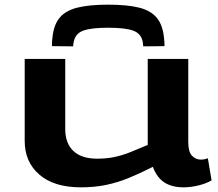

<svg xmlns="http://www.w3.org/2000/svg" viewBox="-20 -794 935 824"><path d="M328 10Q212 10 149 -44.5Q86 -99 86 -189V-541H260V-240Q260 -179 295 -146Q330 -113 397 -113Q437 -113 470.5 -120Q504 -127 538 -140.5Q572 -154 614 -172V-541H788V-185Q788 -142 804 -125.5Q820 -109 842 -109Q858 -109 872 -115L888 -20Q867 -7 833 1.5Q799 10 768 10Q718 10 685.5 -11Q653 -32 636 -78Q583 -51 534.5 -31Q486 -11 436 -0.5Q386 10 328 10ZM444 -774Q525 -774 576 -761.5Q627 -749 653 -717.5Q679 -686 684 -630Q686 -615 686 -596L595 -595Q594 -600 593.5 -604Q593 -608 593 -612Q587 -649 553 -662Q519 -675 444 -675Q370 -675 336 -662Q302 -649 296 -612Q295 -608 294.5 -604Q294 -600 294 -595L203 -596Q202 -614 205 -631Q210 -687 236 -718Q262 -749 313 -761.5Q364 -774 444 -774Z"/></svg>

Font: Georama ExtraExtended SemiBold
Style: Regular
Weight: 600
Width: 8
Designer: Jean-Baptiste Levee
Foundry: Production Type
Version: Version 1.000